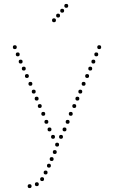

<svg xmlns="http://www.w3.org/2000/svg" viewBox="-20 -752 581 985"><path d="M71 -463Q61 -463 61 -473Q61 -483 71 -483Q81 -483 81 -473Q81 -463 71 -463ZM86 -426Q76 -426 76 -436Q76 -446 86 -446Q96 -446 96 -436Q96 -426 86 -426ZM102 -390Q92 -390 92 -400Q92 -410 102 -410Q112 -410 112 -400Q112 -390 102 -390ZM118 -352Q108 -352 108 -362Q108 -372 118 -372Q128 -372 128 -362Q128 -352 118 -352ZM136 -312Q126 -312 126 -322Q126 -332 136 -332Q146 -332 146 -322Q146 -312 136 -312ZM153 -272Q143 -272 143 -282Q143 -292 153 -292Q163 -292 163 -282Q163 -272 153 -272ZM168 -236Q158 -236 158 -246Q158 -256 168 -256Q178 -256 178 -246Q178 -236 168 -236ZM184 -198Q174 -198 174 -208Q174 -218 184 -218Q194 -218 194 -208Q194 -198 184 -198ZM202 -158Q192 -158 192 -168Q192 -178 202 -178Q212 -178 212 -168Q212 -158 202 -158ZM218 -117Q208 -117 208 -127Q208 -137 218 -137Q228 -137 228 -127Q228 -117 218 -117ZM234 -78Q224 -78 224 -88Q224 -98 234 -98Q244 -98 244 -88Q244 -78 234 -78ZM273 0Q263 0 263 -10Q263 -20 273 -20Q283 -20 283 -10Q283 0 273 0ZM252 -40Q242 -40 242 -50Q242 -60 252 -60Q262 -60 262 -50Q262 -40 252 -40ZM56 -500Q46 -500 46 -510Q46 -520 56 -520Q66 -520 66 -510Q66 -500 56 -500ZM474 -463Q464 -463 464 -473Q464 -483 474 -483Q484 -483 484 -473Q484 -463 474 -463ZM459 -426Q449 -426 449 -436Q449 -446 459 -446Q469 -446 469 -436Q469 -426 459 -426ZM443 -390Q433 -390 433 -400Q433 -410 443 -410Q453 -410 453 -400Q453 -390 443 -390ZM427 -352Q417 -352 417 -362Q417 -372 427 -372Q437 -372 437 -362Q437 -352 427 -352ZM409 -312Q399 -312 399 -322Q399 -332 409 -332Q419 -332 419 -322Q419 -312 409 -312ZM392 -272Q382 -272 382 -282Q382 -292 392 -292Q402 -292 402 -282Q402 -272 392 -272ZM377 -236Q367 -236 367 -246Q367 -256 377 -256Q387 -256 387 -246Q387 -236 377 -236ZM361 -198Q351 -198 351 -208Q351 -218 361 -218Q371 -218 371 -208Q371 -198 361 -198ZM343 -158Q333 -158 333 -168Q333 -178 343 -178Q353 -178 353 -168Q353 -158 343 -158ZM327 -117Q317 -117 317 -127Q317 -137 327 -137Q337 -137 337 -127Q337 -117 327 -117ZM311 -78Q301 -78 301 -88Q301 -98 311 -98Q321 -98 321 -88Q321 -78 311 -78ZM293 -40Q283 -40 283 -50Q283 -60 293 -60Q303 -60 303 -50Q303 -40 293 -40ZM489 -500Q479 -500 479 -510Q479 -520 489 -520Q499 -520 499 -510Q499 -500 489 -500ZM132 213Q122 213 122 203Q122 193 132 193Q142 193 142 203Q142 213 132 213ZM169 203Q159 203 159 193Q159 183 169 183Q179 183 179 193Q179 203 169 203ZM196 177Q186 177 186 167Q186 157 196 157Q206 157 206 167Q206 177 196 177ZM214 143Q204 143 204 133Q204 123 214 123Q224 123 224 133Q224 143 214 143ZM231 108Q221 108 221 98Q221 88 231 88Q241 88 241 98Q241 108 231 108ZM245 74Q235 74 235 64Q235 54 245 54Q255 54 255 64Q255 74 245 74ZM261 38Q251 38 251 28Q251 18 261 18Q271 18 271 28Q271 38 261 38ZM257 -638Q247 -638 247 -648Q247 -658 257 -658Q267 -658 267 -648Q267 -638 257 -638ZM278 -662Q268 -662 268 -672Q268 -682 278 -682Q288 -682 288 -672Q288 -662 278 -662ZM299 -687Q289 -687 289 -697Q289 -707 299 -707Q309 -707 309 -697Q309 -687 299 -687ZM320 -712Q310 -712 310 -722Q310 -732 320 -732Q330 -732 330 -722Q330 -712 320 -712Z"/></svg>

Font: Raleway Dots 
Style: Regular
Weight: 400
Version: Version 1.000